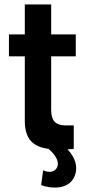

<svg xmlns="http://www.w3.org/2000/svg" viewBox="-20 -666 397 859"><path d="M20 -414H91V-126C91 -40 131 -9 197 0C227 26 243 52 238 76C230 104 201 109 173 96L164 162C202 177 296 190 318 110C327 76 316 38 282 2C291 2 300 1 310 0V-105H270C230 -106 209 -125 209 -173V-414H319V-512H209V-646H91V-512H20Z"/></svg>

Font: Vanilla Cream
Style: Bold
Weight: 700
Designer: Jeremy Tribby, Jinavaṁso
Foundry: Tribby Type
Version: Version 1.422;Glyphs 3.1.2 (3151)